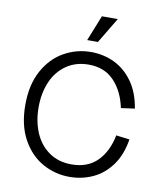

<svg xmlns="http://www.w3.org/2000/svg" viewBox="-100 -1012 956 1109"><g transform="rotate(10 378.5 -457.0)"><path d="M60 -350Q60 -469 105.5 -551.5Q151 -634 224.5 -675Q298 -716 382 -716Q455 -716 518.5 -686Q582 -656 627 -593.5Q672 -531 687 -438L607 -427Q587 -523 530.5 -582.5Q474 -642 382 -642Q305 -642 249.5 -603Q194 -564 166 -498Q138 -432 138 -350Q138 -268 166 -201.5Q194 -135 249.5 -96Q305 -57 382 -57Q476 -57 532.5 -113.5Q589 -170 608 -267L687 -257Q672 -164 627 -103Q582 -42 518.5 -13Q455 16 382 16Q298 16 224.5 -25Q151 -66 105.5 -148.5Q60 -231 60 -350ZM407 -930H500L410 -780H347Z"/></g></svg>

Font: Uncut Sans VF
Style: Regular
Weight: 400
Designer: Kasper Nordkvist
Foundry: Uncut Type
Version: Version 1.100;FEAKit 1.0